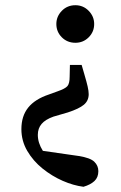

<svg xmlns="http://www.w3.org/2000/svg" viewBox="-20 -517 463 736"><path d="M269 -497Q299 -497 320 -475.5Q341 -454 341 -425Q341 -395 320 -374Q299 -353 269 -353Q238 -353 217 -374Q196 -395 196 -425Q196 -454 217 -475.5Q238 -497 269 -497ZM62 -22Q62 -72 88 -104.5Q114 -137 168 -155L201 -167Q230 -177 238.5 -187Q247 -197 247 -223L248 -268H293L304 -230Q312 -203 316 -185.5Q320 -168 320 -156Q320 -131 301.5 -115.5Q283 -100 240 -86L185 -70Q154 -59 139.5 -42Q125 -25 125 0Q125 31 144.5 61.5Q164 92 190 119L101 55L282 81Q326 88 341.5 103Q357 118 357 139Q357 163 342 177Q327 191 300 199Q261 194 220 176Q179 158 143 129Q107 100 84.5 61.5Q62 23 62 -22Z"/></svg>

Font: Source Serif 4 18pt Medium
Style: Regular
Weight: 500
Designer: Frank Grießhammer
Foundry: Adobe Systems Incorporated
Version: Version 4.004;hotconv 1.0.116;makeotfexe 2.5.65601